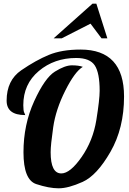

<svg xmlns="http://www.w3.org/2000/svg" viewBox="-20 -1020 705 1046"><path d="M533.2 -811 473.1 -891.1 315.9 -811H272L483.9 -1000H504.9L564.9 -811ZM117.2 -393.1Q16.1 -393.1 16.1 -471.7Q16.1 -582.5 95.9 -637.2Q175.8 -691.9 246.1 -720.9Q316.4 -750 418.9 -750Q655.8 -750 655.8 -494.1Q655.8 -321.8 581.8 -192.9Q507.8 -64 430.2 -29.1Q352.5 5.9 299.8 5.9Q247.1 5.9 177.5 -17.1Q107.9 -40 107.9 -190.4Q107.9 -340.8 166 -468.3Q224.1 -595.7 279.1 -629.9Q334 -664.1 371.6 -664.1Q409.2 -664.1 431.2 -655.8Q387.7 -629.9 335.7 -526.6Q283.7 -423.3 269.8 -326.4Q255.9 -229.5 255.9 -190.9Q255.9 -75.2 314 -75.2Q362.3 -75.2 424.6 -164.6Q486.8 -253.9 504.9 -366.2Q522.9 -478.5 522.9 -525.4Q522.9 -622.1 496.6 -663.1Q470.2 -704.1 395 -704.1Q275.9 -704.1 191.4 -633.1Q106.9 -562 106.9 -446.8Q106.9 -416.5 112.1 -406.2Q117.2 -396 117.2 -393.1Z"/></svg>

Font: Lobster-Regular
Style: Regular
Weight: 400
Designer: Pablo Impallari
Foundry: Pablo Impallari
Version: Version 1.007; ttfautohint (v1.1) -l 8 -r 50 -G 50 -x 14 -D 